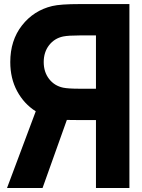

<svg xmlns="http://www.w3.org/2000/svg" viewBox="-20 -937 707 957"><path d="M458.3 -760.4H376.3Q321 -760.4 294.9 -755.2Q251.3 -746.1 224.6 -711.6Q197.9 -677.1 197.9 -627.6Q197.9 -578.1 224.6 -543.6Q251.3 -509.1 294.9 -500Q320.3 -494.8 376.3 -494.8H458.3ZM625 -916.7V0H458.3V-338.5H377.6Q332.7 -338.5 313.2 -339.2L192.1 0H15L158.2 -382.2Q99.6 -419.3 65.4 -482.7Q31.2 -546.2 31.2 -627.6Q31.2 -735.7 89.5 -810.2Q147.8 -884.8 240.2 -906.9Q281.2 -916.7 377.6 -916.7Z"/></svg>

Font: Monoid
Style: Bold
Weight: 700
Width: 4
Designer: Andreas Larsen (@larsenwork)
Version: Version 0.61